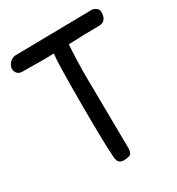

<svg xmlns="http://www.w3.org/2000/svg" viewBox="-160 -758 798 864"><g transform="rotate(-30 239.0 -325.5)"><path d="M44 -649 449 -655Q478 -646 478 -626Q478 -576 437 -576Q362 -576 278 -572Q273 -486 273 -442.5Q273 -399 273 -387L277 -36Q277 -5 261 0Q249 4 231 4Q202 4 199 -29Q193 -106 193 -316.5Q193 -527 199 -570Q178 -569 137 -569Q96 -569 35 -570Q19 -570 10 -580Q1 -590 1 -604.5Q1 -619 13.5 -633Q26 -647 44 -649Z"/></g></svg>

Font: Patrick Hand
Style: Regular
Weight: 400
Designer: Patrick Wagesreiter
Foundry: Patrick Wagesreiter
Version: Version 1.003;PS 001.003;hotconv 1.0.70;makeotf.lib2.5.58329